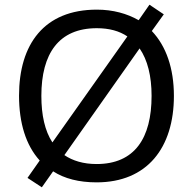

<svg xmlns="http://www.w3.org/2000/svg" viewBox="-20 -766 821 817"><path d="M720 -358C720 -475 687 -570 626 -634L677 -705L616 -746L570 -680C521 -708 461 -725 392 -725C168 -725 61 -578 61 -359C61 -243 90 -148 149 -83L97 -9L158 31L206 -37C254 -6 316 10 391 10C606 10 720 -137 720 -358ZM156 -358C156 -538 230 -646 392 -646C445 -646 488 -634 522 -611L203 -160C171 -209 156 -276 156 -358ZM625 -358C625 -178 553 -68 391 -68C335 -68 289 -82 254 -106L574 -560C608 -511 625 -442 625 -358Z"/></svg>

Font: Noto Sans Psalter Pahlavi
Style: Regular
Weight: 400
Designer: Monotype Design Team
Foundry: Monotype Imaging Inc.
Version: Version 2.002